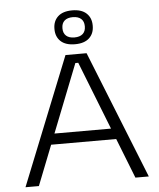

<svg xmlns="http://www.w3.org/2000/svg" viewBox="-58 -908 794 957"><g transform="rotate(-5 339.0 -429.0)"><path d="M30.5 0 286.5 -639H392L647.5 0H580.5L346.5 -595H332L97.5 0ZM160.5 -200V-254H517V-200ZM243 -772.5V-774Q243 -812.5 267.5 -835.2Q292 -858 339 -858Q385.5 -858 410 -835.2Q434.5 -812.5 434.5 -774V-772.5Q434.5 -734 410 -711.2Q385.5 -688.5 339 -688.5Q292 -688.5 267.5 -711.2Q243 -734 243 -772.5ZM283 -772.5Q283 -748.5 297.5 -735.5Q312 -722.5 339 -722.5Q366 -722.5 380.5 -735.5Q395 -748.5 395 -772.5V-774Q395 -798 380.5 -811Q366 -824 339 -824Q312 -824 297.5 -811Q283 -798 283 -774Z"/></g></svg>

Font: Anek Gujarati SemiExpanded Light
Style: Regular
Weight: 300
Width: 6
Designer: Mrunmayee Ghaisas (Gujarati), Yesha Goshar (Latin)
Foundry: Ek Type
Version: Version 1.003